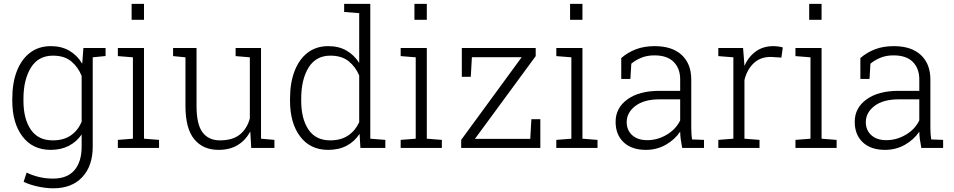

<svg xmlns="http://www.w3.org/2000/svg" viewBox="-20 -782 5042 1015"><path d="M261.7 213.4Q223.1 213.4 180.2 204.1Q137.2 194.8 105 179.2L120.6 130.4Q151.9 145.5 186.8 153.8Q221.7 162.1 260.7 162.1Q335.9 162.1 373.8 117.4Q411.6 72.8 411.6 -6.8V-71.3Q385.3 -32.7 344 -11.2Q302.7 10.3 248 10.3Q152.8 10.3 98.9 -60.5Q44.9 -131.3 44.9 -249.5V-259.8Q44.9 -344.2 69.3 -406.7Q93.8 -469.2 139.4 -503.7Q185.1 -538.1 249 -538.1Q305.7 -538.1 347.4 -513.4Q389.2 -488.8 414.6 -445.3L420.9 -528.3H538.1V-485.8L470.2 -479V-6.8Q470.2 95.2 415 154.3Q359.9 213.4 261.7 213.4ZM258.8 -40Q316.9 -40 354.7 -66.4Q392.6 -92.8 411.6 -138.7V-380.4Q393.1 -427.2 356.9 -457.5Q320.8 -487.8 259.8 -487.8Q182.6 -487.8 143.3 -424.3Q104 -360.8 104 -259.8V-249.5Q104 -153.8 142.8 -96.9Q181.6 -40 258.8 -40Z M603 0V-42.5L682.6 -48.8V-479L603 -485.4V-528.3H741.2V-48.8L820.8 -42.5V0ZM675.8 -677.2V-761.7H741.2V-677.2Z M1135.7 10.3Q1052.7 10.3 1006.6 -46.4Q960.4 -103 960.4 -222.2V-479L895 -485.4V-528.3H1019V-221.2Q1019 -124.5 1050.8 -82.3Q1082.5 -40 1142.6 -40Q1210.4 -40 1248.5 -71.3Q1286.6 -102.5 1300.8 -156.2V-479L1225.6 -485.4V-528.3H1359.9V-48.8L1430.7 -42.5V0H1308.1L1303.2 -86.9Q1278.3 -40.5 1236.6 -15.1Q1194.8 10.3 1135.7 10.3Z M1714.8 10.3Q1620.1 10.3 1566.7 -60.5Q1513.2 -131.3 1513.2 -249.5V-259.8Q1513.2 -344.2 1537.4 -406.7Q1561.5 -469.2 1606.7 -503.7Q1651.9 -538.1 1715.8 -538.1Q1771 -538.1 1811.8 -514.6Q1852.5 -491.2 1878.9 -449.2V-712.4L1799.3 -718.8V-761.7H1937.5V-48.8L2017.1 -42.5V0H1885.3L1880.9 -74.7Q1855 -34.2 1813.2 -12Q1771.5 10.3 1714.8 10.3ZM1725.6 -40Q1782.7 -40 1820.8 -65.9Q1858.9 -91.8 1878.9 -136.2V-382.8Q1859.9 -428.7 1823.2 -458.3Q1786.6 -487.8 1726.6 -487.8Q1649.9 -487.8 1611.1 -424.6Q1572.3 -361.3 1572.3 -259.8V-249.5Q1572.3 -154.3 1610.6 -97.2Q1648.9 -40 1725.6 -40Z M2098.1 0V-42.5L2177.7 -48.8V-479L2098.1 -485.4V-528.3H2236.3V-48.8L2315.9 -42.5V0ZM2170.9 -677.2V-761.7H2236.3V-677.2Z M2418 0V-42.5L2737.8 -479.5H2474.6L2468.8 -376H2421.4V-528.3H2812V-485.4L2490.7 -47.9H2783.2L2789.1 -151.9H2836.4V0Z M2920.9 0V-42.5L3000.5 -48.8V-479L2920.9 -485.4V-528.3H3059.1V-48.8L3138.7 -42.5V0ZM2993.7 -677.2V-761.7H3059.1V-677.2Z M3394.5 10.3Q3319.3 10.3 3276.9 -29.8Q3234.4 -69.8 3234.4 -138.2Q3234.4 -211.4 3296.6 -256.6Q3358.9 -301.8 3466.3 -301.8H3575.7V-362.3Q3575.7 -419.9 3541.5 -454.6Q3507.3 -489.3 3439.5 -489.3Q3400.9 -489.3 3370.4 -476.8Q3339.8 -464.4 3317.4 -445.3L3312.5 -364.7H3264.2V-475.1Q3298.3 -504.9 3341.8 -521.5Q3385.3 -538.1 3440.4 -538.1Q3533.7 -538.1 3584 -491.2Q3634.3 -444.3 3634.3 -361.3V-106.4Q3634.3 -90.8 3635.3 -75.4Q3636.2 -60.1 3638.7 -44.9L3701.7 -42.5V0H3586.4Q3581.1 -28.8 3578.6 -46.4Q3576.2 -64 3575.7 -85.9Q3546.9 -43.5 3499.5 -16.6Q3452.1 10.3 3394.5 10.3ZM3401.4 -41Q3455.6 -41 3504.2 -69.6Q3552.7 -98.1 3575.7 -145.5V-256.8H3465.8Q3384.8 -256.8 3338.9 -221.9Q3293 -187 3293 -136.2Q3293 -93.8 3322 -67.4Q3351.1 -41 3401.4 -41Z M3777.3 0V-42.5L3856.9 -48.8V-479L3777.3 -485.4V-528.3H3908.2L3914.6 -447.8L3915 -433.6Q3937.5 -482.9 3976.1 -510.5Q4014.6 -538.1 4068.4 -538.1Q4081.5 -538.1 4096.4 -535.9Q4111.3 -533.7 4118.2 -531.2L4110.8 -477.5L4056.6 -481Q4000.5 -481.9 3964.8 -448.2Q3929.2 -414.6 3915.5 -359.4V-48.8L3995.1 -42.5V0Z M4185.1 0V-42.5L4264.6 -48.8V-479L4185.1 -485.4V-528.3H4323.2V-48.8L4402.8 -42.5V0ZM4257.8 -677.2V-761.7H4323.2V-677.2Z M4658.7 10.3Q4583.5 10.3 4541 -29.8Q4498.5 -69.8 4498.5 -138.2Q4498.5 -211.4 4560.8 -256.6Q4623 -301.8 4730.5 -301.8H4839.8V-362.3Q4839.8 -419.9 4805.7 -454.6Q4771.5 -489.3 4703.6 -489.3Q4665 -489.3 4634.5 -476.8Q4604 -464.4 4581.5 -445.3L4576.7 -364.7H4528.3V-475.1Q4562.5 -504.9 4606 -521.5Q4649.4 -538.1 4704.6 -538.1Q4797.9 -538.1 4848.1 -491.2Q4898.4 -444.3 4898.4 -361.3V-106.4Q4898.4 -90.8 4899.4 -75.4Q4900.4 -60.1 4902.8 -44.9L4965.8 -42.5V0H4850.6Q4845.2 -28.8 4842.8 -46.4Q4840.3 -64 4839.8 -85.9Q4811 -43.5 4763.7 -16.6Q4716.3 10.3 4658.7 10.3ZM4665.5 -41Q4719.7 -41 4768.3 -69.6Q4816.9 -98.1 4839.8 -145.5V-256.8H4730Q4648.9 -256.8 4603 -221.9Q4557.1 -187 4557.1 -136.2Q4557.1 -93.8 4586.2 -67.4Q4615.2 -41 4665.5 -41Z"/></svg>

Font: Roboto Slab Light
Style: Regular
Weight: 300
Designer: Google
Version: Version 2.000; ttfautohint (v1.8.1.43-b0c9)